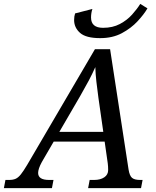

<svg xmlns="http://www.w3.org/2000/svg" viewBox="-76 -967 801 987"><path d="M439 -771Q366 -771 335.5 -798Q305 -825 305 -864Q305 -883 310 -898L399 -921Q392 -900 392 -877Q392 -824 454 -824Q503 -824 540 -843.5Q577 -863 603 -892Q629 -921 645 -947L682 -924Q664 -893 631 -857.5Q598 -822 550.5 -796.5Q503 -771 439 -771ZM-56 0 -48 -42H-29Q-9 -42 4.5 -48Q18 -54 31.5 -71Q45 -88 64 -120L412 -714H490L585 -95Q590 -64 602.5 -53Q615 -42 644 -42H657L649 0H377L385 -42H408Q440 -42 460 -55.5Q480 -69 480 -93Q480 -101 479.5 -110.5Q479 -120 478 -127L462 -239H200L139 -134Q120 -99 120 -78Q120 -42 176 -42H199L191 0ZM336 -473 229 -289H455L430 -464Q424 -508 419.5 -547Q415 -586 414 -622Q398 -586 380.5 -553Q363 -520 336 -473Z"/></svg>

Font: NotoSerif-Italic
Style: Regular
Weight: 400
Italic angle: -12°
Designer: Monotype Design Team
Foundry: Monotype Imaging Inc.
Version: Version 2.007; ttfautohint (v1.8) -l 8 -r 50 -G 200 -x 14 -D